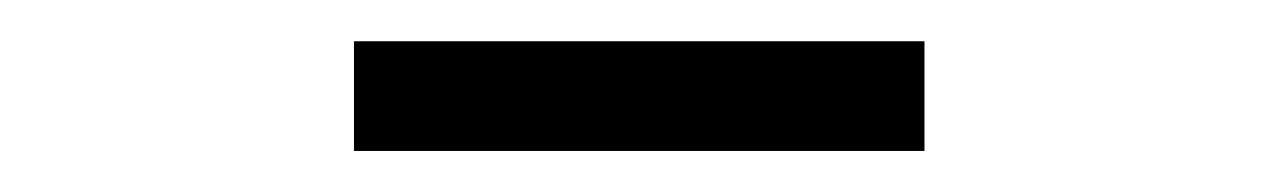

<svg xmlns="http://www.w3.org/2000/svg" viewBox="-20 -612 626 94"><path d="M153.3 -591.8H432.6V-538.1H153.3Z"/></svg>

Font: Crimson Pro
Style: Regular
Weight: 400
Designer: Jacques Le Bailly
Foundry: Baron von Fonthausen
Version: Version 1.003